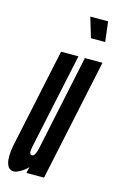

<svg xmlns="http://www.w3.org/2000/svg" viewBox="-117 -776 515 833"><g transform="rotate(15 141.0 -359.5)"><path d="M34 8Q45 8 64.2 -3.2Q83.5 -14.5 95 -28L89 0H168L284 -547H205L114 -116Q106 -80 92 -80Q77 -80 84 -115L176 -547H98L3 -99Q-6.5 -47.5 1.5 -19.8Q9.5 8 34 8ZM208 -637H272L261 -727H181Z"/></g></svg>

Font: League Gothic Condensed Italic
Style: Regular
Weight: 400
Width: 3
Designer: The League of Moveable Type
Version: Version 1.600; ttfautohint (v1.8.3)